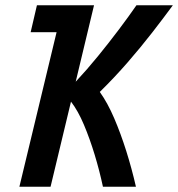

<svg xmlns="http://www.w3.org/2000/svg" viewBox="-20 -713 680 733"><path d="M54 0 196 -590H97L121 -693H339L269 -401Q312 -447 354 -498.5Q396 -550 434 -600.5Q472 -651 501 -693H640Q604 -644 560.5 -588Q517 -532 467 -474.5Q417 -417 361 -362Q391 -320 416 -261.5Q441 -203 462 -136.5Q483 -70 499 0H373Q360 -61 341.5 -122Q323 -183 300.5 -236.5Q278 -290 251 -325L173 0Z"/></svg>

Font: Ubuntu Sans Mono SemiBold
Style: Italic
Weight: 600
Italic angle: -13.5°
Monospace: yes
Designer: Dalton Maag Ltd
Foundry: Dalton Maag Ltd
Version: Version 1.006